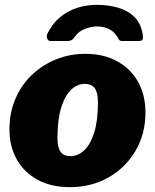

<svg xmlns="http://www.w3.org/2000/svg" viewBox="-20 -762 640 792"><path d="M268 10Q192 10 136 -20Q80 -50 49.5 -104Q19 -158 19 -228Q19 -298 44 -355.5Q69 -413 112.5 -454Q156 -495 212.5 -517.5Q269 -540 331 -540Q408 -540 464 -509Q520 -478 550 -423.5Q580 -369 580 -298Q580 -210 539 -140Q498 -70 427.5 -30Q357 10 268 10ZM271 -118Q302 -118 327.5 -142Q353 -166 368.5 -215Q384 -264 384 -339Q384 -380 371 -398Q358 -416 329 -416Q299 -416 273.5 -392Q248 -368 232.5 -318.5Q217 -269 217 -193Q217 -153 230 -135.5Q243 -118 271 -118ZM188 -593Q178 -593 174.5 -603.5Q171 -614 176 -624Q197 -666 229 -692Q261 -718 299.5 -730Q338 -742 380 -742Q426 -742 466.5 -730.5Q507 -719 534.5 -692Q562 -665 569 -618Q571 -608 568.5 -600.5Q566 -593 553 -593H482Q473 -593 470 -600Q467 -607 459 -617Q451 -629 438.5 -637Q426 -645 411.5 -649Q397 -653 382 -653Q357 -653 329.5 -642.5Q302 -632 285 -606Q280 -598 273 -595.5Q266 -593 260 -593H188Z"/></svg>

Font: Libre Franklin Thin Black
Style: Italic
Weight: 900
Italic angle: -8°
Version: Version 2.000